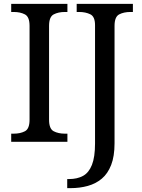

<svg xmlns="http://www.w3.org/2000/svg" viewBox="-20 -734 736 994"><path d="M38 0V-42H51Q85 -42 109 -54.5Q133 -67 133 -114V-600Q133 -647 109 -659.5Q85 -672 51 -672H38V-714H329V-672H316Q282 -672 258 -659.5Q234 -647 234 -600V-114Q234 -67 258 -54.5Q282 -42 316 -42H329V0ZM328 240V193H337Q380 193 410 176.5Q440 160 456 119.5Q472 79 472 9V-604Q472 -648 447.5 -660Q423 -672 390 -672H377V-714H668V-672H655Q621 -672 597 -659.5Q573 -647 573 -600V8Q573 75 555.5 120Q538 165 507 191Q476 217 434.5 228.5Q393 240 345 240Z"/></svg>

Font: Noto Serif NP Hmong
Style: Regular
Weight: 400
Designer: Dalton Maag Ltd
Foundry: Dalton Maag Ltd
Version: Version 1.001